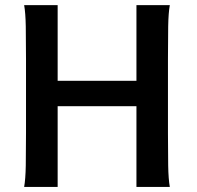

<svg xmlns="http://www.w3.org/2000/svg" viewBox="-20 -733 773 753"><path d="M646 0H515.1V-316.4H206.1V0H74.7Q80.1 -29.3 81.1 -84Q82 -138.7 82 -210.9V-502Q82 -574.2 81.1 -628.9Q80.1 -683.6 74.7 -712.9H206.1V-416H515.1V-712.9H646Q640.6 -683.6 639.6 -628.9Q638.7 -574.2 638.7 -502V-210.9Q638.7 -138.7 639.6 -84Q640.6 -29.3 646 0Z"/></svg>

Font: Kanchenjunga
Style: Bold
Weight: 700
Designer: Becca Hirsbrunner Spalinger
Foundry: SIL International
Version: Version 2.001